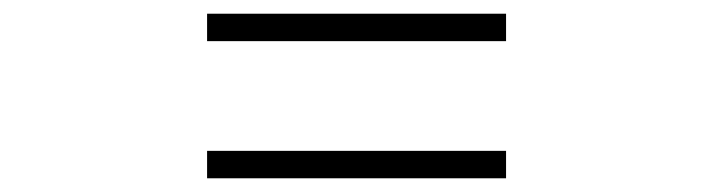

<svg xmlns="http://www.w3.org/2000/svg" viewBox="-20 -520 1040 280"><path d="M718 -460V-500H282V-460ZM718 -260V-300H282V-260Z"/></svg>

Font: GenKiMin2 TW SB
Style: Regular
Weight: 600
Version: Version 2.100;PS 2.1;hotconv 16.6.51;makeotf.lib2.5.65220 DE